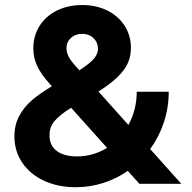

<svg xmlns="http://www.w3.org/2000/svg" viewBox="-20 -741 772 774"><path d="M38.1 -191.4Q38.1 -237.3 57.4 -273.4Q76.7 -309.6 109.1 -337.4Q141.6 -365.2 189 -393.1L182.6 -400.4Q145.5 -441.4 129.9 -474.9Q114.3 -508.3 114.3 -545.9Q114.3 -596.7 139.4 -636.5Q164.6 -676.3 209.5 -698.5Q254.4 -720.7 311.5 -720.7Q368.2 -720.7 412.8 -698.5Q457.5 -676.3 482.7 -636.7Q507.8 -597.2 507.8 -547.9Q507.8 -515.1 495.6 -487.3Q483.4 -459.5 454.8 -431.4Q426.3 -403.3 377 -372.1L497.6 -237.3Q531.2 -298.3 531.2 -371.1H660.2Q660.2 -307.1 640.6 -248Q621.1 -189 585.4 -140.1L710.9 0H542L495.1 -52.2Q449.7 -20.5 396.2 -3.4Q342.8 13.7 285.2 13.7Q212.9 13.7 156.7 -12.7Q100.6 -39.1 69.3 -85.7Q38.1 -132.3 38.1 -191.4ZM289.1 -110.4Q355.5 -110.4 411.6 -145L266.6 -306.6Q222.7 -279.3 200.9 -254.4Q179.2 -229.5 179.7 -195.3Q179.2 -155.3 208 -133.1Q236.8 -110.8 289.1 -110.4ZM281.2 -478.5 299.8 -457.5Q343.3 -485.8 358.9 -504.6Q374.5 -523.4 375 -543.9Q374.5 -570.8 356.7 -587.6Q338.9 -604.5 311.5 -604.5Q283.7 -604.5 265.9 -588.1Q248 -571.8 248 -546.9Q248 -530.3 255.9 -514.4Q263.7 -498.5 281.2 -478.5Z"/></svg>

Font: Wanted Sans
Style: Bold
Weight: 700
Designer: Original Design by Kil Hyung-jin and Kang Hanbin, Wanted Lab, Inc; Hangeul from Source Han Sans by Jang Soo-young and Ka
Foundry: Wanted Lab, Inc.
Version: Version 1.000